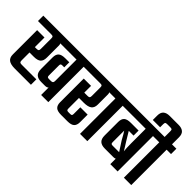

<svg xmlns="http://www.w3.org/2000/svg" viewBox="-41 -1468 2102 2102"><g transform="rotate(45 1010.0 -416.5)"><path d="M577 -597H688V0H577ZM542 -471V-393H514Q498 -393 492 -388Q486 -383 486 -367V-212Q486 -195 492 -189.5Q498 -184 514 -184H544Q562 -184 569.5 -191Q577 -198 577 -216L587 -158Q587 -128 576 -114.5Q565 -101 533 -101H477Q426 -101 400.5 -124.5Q375 -148 375 -201V-380Q375 -427 399 -449Q423 -471 481 -471ZM44 -471H158V-117Q158 -98 164.5 -91Q171 -84 190 -84H419V0H168Q104 0 74 -22.5Q44 -45 44 -95ZM-20 -631H757V-548H290L300 -559Q315 -557 323.5 -549.5Q332 -542 332 -522V-334Q332 -284 307 -261.5Q282 -239 224 -239H133V-322H186Q205 -322 211.5 -328.5Q218 -335 218 -354V-516Q218 -536 212 -542Q206 -548 186 -548H-20Z M780 -457H893V-105Q893 -89 899 -83.5Q905 -78 921 -78H951Q965 -78 970.5 -83.5Q976 -89 976 -105V-208H1089V-91Q1089 -45 1065.5 -22.5Q1042 0 984 0H886Q827 0 803.5 -22.5Q780 -45 780 -91ZM717 -631H1150V-548H1048L1059 -559Q1074 -557 1082 -549.5Q1090 -542 1090 -522V-364Q1090 -315 1060.5 -292.5Q1031 -270 967 -270H875V-352H945Q964 -352 970.5 -359Q977 -366 977 -385V-516Q977 -536 971 -542Q965 -548 945 -548H717Z M1179 -569H1292V0H1179ZM1111 -631H1360V-548H1111Z M1321 -631H1830V-548H1321ZM1607 -479V-401H1533L1594 -300Q1608 -278 1622 -255.5Q1636 -233 1645 -218.5Q1654 -204 1654 -204Q1654 -204 1652.5 -215.5Q1651 -227 1649.5 -254Q1648 -281 1648 -325V-593H1761V0H1648V-100L1654 -114L1551 -273Q1533 -306 1518.5 -331.5Q1504 -357 1496 -367V-189Q1496 -172 1502 -166.5Q1508 -161 1523 -161H1626Q1642 -161 1649 -167.5Q1656 -174 1656 -190L1668 -135Q1668 -105 1657 -91.5Q1646 -78 1614 -78H1484Q1434 -78 1408 -101.5Q1382 -125 1382 -178V-388Q1382 -435 1406 -457Q1430 -479 1488 -479Z M2040 -631V-548H1790V-631ZM1972 -575V0H1858V-575ZM1874 -833Q1920 -833 1946 -811Q1972 -789 1972 -739V-621H1858V-717Q1858 -738 1852.5 -744Q1847 -750 1825 -750H1782Q1760 -750 1754 -744Q1748 -738 1748 -717V-671H1635V-739Q1635 -789 1661 -811Q1687 -833 1733 -833Z"/></g></svg>

Font: Teko Light Medium
Style: Regular
Weight: 500
Version: Version 2.000;gftools[0.9.28.dev9+g7d2139d.d20230707]